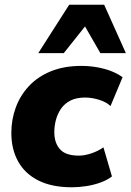

<svg xmlns="http://www.w3.org/2000/svg" viewBox="-20 -782 553 813"><path d="M285 11Q200 11 143 -17.5Q86 -46 57 -98Q28 -150 28 -219Q28 -275 46.5 -326Q65 -377 102 -417Q139 -457 195 -480Q251 -503 325 -503Q375 -503 421.5 -490.5Q468 -478 499 -455L448 -333Q430 -350 399.5 -359.5Q369 -369 340 -369Q304 -369 279 -356.5Q254 -344 239 -322.5Q224 -301 217 -275Q210 -249 210 -222Q210 -177 234 -150Q258 -123 314 -123Q338 -123 366.5 -132.5Q395 -142 418 -158L454 -35Q435 -20 406.5 -9.5Q378 1 346 6Q314 11 285 11ZM142 -557 273 -762H421L513 -557H405L340 -670L250 -557Z"/></svg>

Font: Nunito Sans 12pt Black
Style: Italic
Weight: 900
Italic angle: -9°
Designer: Vernon Adams
Foundry: Vernon Adams
Version: Version 3.101;gftools[0.9.27]